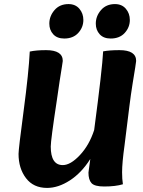

<svg xmlns="http://www.w3.org/2000/svg" viewBox="-20 -912 704 942"><path d="M442 -274Q482 -576 486 -660Q517 -666 566 -666Q648 -666 648 -613Q648 -608 643.5 -581Q639 -554 630.5 -501Q622 -448 615 -392L591 -199Q579 -113 579 -67Q579 -33 583 -8Q547 3 491 3Q444 3 429 -13.5Q414 -30 414 -65Q414 -68 415.5 -77Q417 -86 419 -102Q421 -118 423 -132Q380 -64 323 -27Q266 10 211 10Q144 10 107.5 -38Q71 -86 71 -157Q71 -181 96 -369Q121 -557 126 -659Q157 -666 206 -666Q288 -666 288 -613Q288 -610 284 -586Q280 -562 272.5 -513.5Q265 -465 259 -421Q229 -224 229 -193Q229 -102 288 -102Q326 -102 372 -151Q418 -200 442 -274ZM295 -723Q260 -723 241 -744Q222 -765 222 -796Q222 -833 247.5 -862.5Q273 -892 316 -892Q350 -892 369.5 -869Q389 -846 389 -814Q389 -778 364 -750.5Q339 -723 295 -723ZM523 -723Q488 -723 469 -744Q450 -765 450 -796Q450 -833 475.5 -862.5Q501 -892 544 -892Q578 -892 597.5 -869Q617 -846 617 -814Q617 -778 592 -750.5Q567 -723 523 -723Z"/></svg>

Font: Overlock Black
Style: Italic
Weight: 900
Designer: Dario Muhafara
Foundry: Dario Manuel Muhafara
Version: Version 1.002